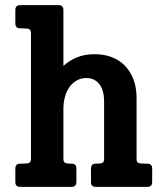

<svg xmlns="http://www.w3.org/2000/svg" viewBox="-20 -731 635 751"><path d="M575.2 -18.6Q575.2 -8.8 570.1 -4.4Q564.9 0 556.2 0H355Q335.9 0 335.9 -18.1V-71.8Q335.9 -80.6 340.3 -85.7Q344.7 -90.8 355 -90.8H356Q375 -90.8 381.1 -94.5Q387.2 -98.1 387.2 -108.9V-333Q387.2 -378.9 368.2 -402.3Q349.1 -425.8 318.8 -425.8Q296.9 -425.8 279.8 -416Q262.7 -406.2 251.2 -389.9Q239.7 -373.5 233.9 -351.6Q228 -329.6 228 -305.2V-108.9Q228 -98.6 233.9 -94.7Q239.7 -90.8 258.8 -90.8H259.8Q278.8 -90.8 278.8 -71.8V-18.6Q278.8 -10.3 274.2 -5.1Q269.5 0 259.8 0H59.1Q40 0 40 -19V-71.8Q40 -80.6 44.4 -85.7Q48.8 -90.8 59.1 -90.8H67.4Q87.9 -90.8 94.5 -94.2Q101.1 -97.7 101.1 -108.9V-602.1Q101.1 -613.3 94.5 -616.7Q87.9 -620.1 67.4 -620.1H59.1Q40 -620.1 40 -639.2V-691.9Q40 -710.9 59.1 -710.9H209Q228 -710.9 228 -691.9V-473.1Q250.5 -494.1 280.8 -506.6Q311 -519 351.1 -519Q385.3 -519 415 -508.3Q444.8 -497.6 466.8 -475.8Q488.8 -454.1 501.5 -421.9Q514.2 -389.6 514.2 -347.2V-108.9Q514.2 -97.7 520.5 -94.2Q526.9 -90.8 547.9 -90.8H556.2Q575.2 -90.8 575.2 -71.8Z"/></svg>

Font: New Telegraph
Style: Bold
Weight: 700
Designer: Frank Baranowski
Foundry: Frank Baranowski
Version: Version 3.001